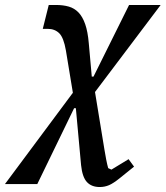

<svg xmlns="http://www.w3.org/2000/svg" viewBox="-123 -540 666 772"><path d="M170 -167 142 -337Q133 -389 115 -406.5Q97 -424 69 -424H49L73 -520H102Q131 -520 153.5 -513.5Q176 -507 192.5 -490Q209 -473 219.5 -443Q230 -413 234 -366L246 -232H253L396 -520H523L259 -170L297 62Q300 81 304 101.5Q308 122 312 136L325 142L394 100L416 130L359 176Q333 197 315.5 204.5Q298 212 278 212Q245 212 226.5 192Q208 172 203 124L182 -105H175L27 200H-103Z"/></svg>

Font: IBM Plex Serif Medm
Style: Italic
Weight: 500
Italic angle: -14°
Designer: Mike Abbink, Paul van der Laan, Pieter van Rosmalen
Foundry: Bold Monday
Version: Version 3.001